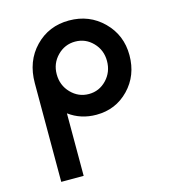

<svg xmlns="http://www.w3.org/2000/svg" viewBox="-98 -708 690 786"><g transform="rotate(-15 247.5 -315.0)"><path d="M469 -429Q469 -343 413.5 -285.5Q358 -228 276 -228Q210 -228 160 -265V0H65V-418Q65 -511 122.5 -570.5Q180 -630 266 -630Q352 -630 410.5 -572Q469 -514 469 -429ZM374 -430Q374 -476 343 -508Q312 -540 268 -540Q224 -540 192.5 -508Q161 -476 161 -430Q161 -383 192.5 -350.5Q224 -318 268 -318Q312 -318 343 -350.5Q374 -383 374 -430Z"/></g></svg>

Font: Gulax
Style: Regular
Weight: 400
Designer: Morgan Gilbert
Foundry: VTF
Version: Version 1.001;hotconv 1.0.109;makeotfexe 2.5.65596